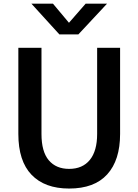

<svg xmlns="http://www.w3.org/2000/svg" viewBox="-20 -1041 776 1078"><path d="M83 -289.1V-772.5H212.9V-289.1Q212.9 -189.5 253.9 -141.1Q294.9 -92.8 368.2 -92.8Q443.4 -92.8 484.4 -143.1Q525.4 -193.4 525.4 -289.1V-772.5H654.3V-289.1Q654.3 -141.6 582 -62Q509.8 17.6 368.2 17.6Q231.4 17.6 157.2 -59.6Q83 -136.7 83 -289.1ZM156.2 -1020.5H277.3L367.2 -913.1L460.9 -1020.5H581.1L419.9 -847.7H313.5Z"/></svg>

Font: Gothic A1
Style: Bold
Weight: 700
Version: Version 2.50